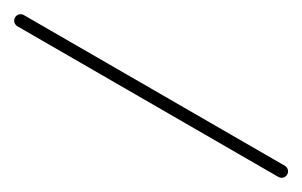

<svg xmlns="http://www.w3.org/2000/svg" viewBox="-1 -223 702 446"><g transform="rotate(30 350.0 0.0)"><path d="M0 -15C-8.3 -15 -15 -8.3 -15 0C-15 8.3 -8.3 15 0 15C233.3 15 466.7 15 700 15C708.3 15 715 8.3 715 0C715 -8.3 708.3 -15 700 -15C466.7 -15 233.3 -15 0 -15Z"/></g></svg>

Font: FRB American Cursive Just Baseline
Style: Italic
Weight: 400
Italic angle: -25°
Version: Version 2.0;Modular Font Editor K font №1